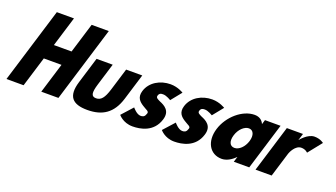

<svg xmlns="http://www.w3.org/2000/svg" viewBox="-69 -1395 3467 1979"><g transform="rotate(20 1664.5 -405.0)"><path d="M327.2 -331H521.2L420 0H608L860.2 -825H672.2L571.6 -496H377.7L478.3 -825H290.3L38 0H226Z M1016.7 -513H839.7L752 -226C699.4 -54 764.3 15 928.9 15C1093.5 15 1200.6 -54 1253.2 -226L1341 -513H1164L1089.4 -269C1058.5 -168 1026.9 -129 972.9 -129C919 -129 911.2 -168 942.1 -269Z M1647.7 -528C1535.6 -528 1428.8 -468 1396.7 -363C1373.1 -286 1414.1 -250 1455.9 -223C1498.9 -193 1540 -190 1519.1 -153C1508.7 -119 1484.8 -116 1465.6 -116C1422 -116 1375.2 -175 1375.2 -175L1266.2 -54C1266.2 -54 1319.1 15 1424.8 15C1509.4 15 1652 -9 1698.2 -160C1731.9 -265 1655.5 -303 1603.6 -324C1575.8 -338 1552 -346 1560.2 -373C1567.6 -397 1581.4 -404 1609.8 -404C1649.2 -404 1697.6 -372 1697.6 -372L1791.1 -488C1791.1 -488 1730.3 -528 1647.7 -528Z M2104.7 -528C1992.6 -528 1885.8 -468 1853.7 -363C1830.1 -286 1871.1 -250 1912.9 -223C1955.9 -193 1997 -190 1976.1 -153C1965.7 -119 1941.8 -116 1922.6 -116C1879 -116 1832.2 -175 1832.2 -175L1723.2 -54C1723.2 -54 1776.1 15 1881.8 15C1966.4 15 2109 -9 2155.2 -160C2188.9 -265 2112.5 -303 2060.6 -324C2032.8 -338 2009 -346 2017.2 -373C2024.6 -397 2038.4 -404 2066.8 -404C2106.2 -404 2154.6 -372 2154.6 -372L2248.1 -488C2248.1 -488 2187.3 -528 2104.7 -528Z M2249.1 -256C2203.3 -106 2271.3 15 2403.1 15C2454.2 15 2507.4 -16 2547.9 -58H2549.4L2531.6 0H2701.1L2858 -513H2687L2672 -464C2654 -505 2619.4 -528 2569.1 -528C2437.3 -528 2295 -406 2249.1 -256ZM2437.1 -256C2458.8 -327 2512.8 -377 2561.6 -377C2609.7 -377 2633.4 -327 2611.7 -256C2590.3 -186 2538.2 -136 2487.9 -136C2435.4 -136 2415.7 -186 2437.1 -256Z M2770 0H2947L3029.5 -270C3033.5 -283 3070.8 -374 3137.8 -374C3184.4 -374 3208.8 -346 3208.8 -346L3328.7 -496C3328.7 -496 3292.5 -528 3226.5 -528C3150.7 -528 3082.6 -439 3082.6 -439H3081.2L3103.8 -513H2926.8Z"/></g></svg>

Font: Hussar
Style: BdSuprConOblThree
Weight: 700
Foundry: Cannot Into Space Fonts
Version: Version 2.00